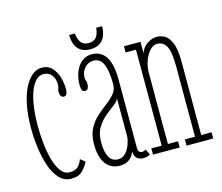

<svg xmlns="http://www.w3.org/2000/svg" viewBox="-94 -763 1036 896"><g transform="rotate(-15 424.0 -315.0)"><path d="M146.5 10Q111.5 10 88 -16Q64.5 -42 50.5 -83.8Q36.5 -125.5 30.5 -174Q24.5 -222.5 24.5 -267.5Q24.5 -328 34 -376Q43.5 -424 60.2 -457.5Q77 -491 99 -508.8Q121 -526.5 145.5 -526.5Q174.5 -526.5 193 -507.8Q211.5 -489 220.5 -460.2Q229.5 -431.5 229.5 -401Q229.5 -386 225.2 -377.5Q221 -369 211.5 -369Q202 -369 197.2 -377Q192.5 -385 192.5 -396.5Q192.5 -404.5 194 -408.5Q195.5 -412.5 197 -417.5Q198.5 -422.5 198.5 -432.5Q198.5 -460.5 184 -478Q169.5 -495.5 145.5 -495.5Q123 -495.5 106.5 -477Q90 -458.5 79 -427Q68 -395.5 62.8 -355Q57.5 -314.5 57.5 -270Q57.5 -229 62 -185.2Q66.5 -141.5 76.8 -104.2Q87 -67 104 -44Q121 -21 146.5 -21Q171.5 -21 185.5 -33Q199.5 -45 207.5 -68L230 -50Q222.5 -32.5 203 -11.2Q183.5 10 146.5 10Z M380 10Q352.5 10 332 -4Q311.5 -18 300.2 -46.5Q289 -75 289 -118Q289 -163 305 -193Q321 -223 344.8 -244.2Q368.5 -265.5 392.2 -283.2Q416 -301 432 -320Q448 -339 448 -365.5Q448 -404.5 442.5 -433.8Q437 -463 423.8 -479.2Q410.5 -495.5 387 -495.5Q361 -495.5 344 -476Q327 -456.5 327 -432.5Q327 -423 328.5 -418.2Q330 -413.5 331.2 -409.2Q332.5 -405 332.5 -397Q332.5 -385.5 328 -377.2Q323.5 -369 313.5 -369Q304 -369 299.8 -377.5Q295.5 -386 295.5 -401Q295.5 -436.5 306.8 -465Q318 -493.5 338.5 -510Q359 -526.5 387 -526.5Q415 -526.5 435.2 -511.8Q455.5 -497 466.8 -464.5Q478 -432 478 -378V-55.5Q478 -38 482.8 -31.8Q487.5 -25.5 496.5 -25.5Q503.5 -25.5 508 -27.8Q512.5 -30 514.5 -32.5L529 -5.5Q524 -1 514.5 1.8Q505 4.5 493.5 4.5Q483.5 4.5 474 0Q464.5 -4.5 458.5 -14.2Q452.5 -24 452.5 -40Q449 -29.5 440.8 -17.8Q432.5 -6 417.8 2Q403 10 380 10ZM380 -21Q403 -21 418 -38.2Q433 -55.5 440.5 -77.8Q448 -100 448 -114.5V-301Q447 -287 428 -272.5Q409 -258 384.8 -238.8Q360.5 -219.5 342 -190.5Q323.5 -161.5 323.5 -118Q323.5 -70.5 337.8 -45.8Q352 -21 380 -21ZM388 -550.5Q360 -550.5 342.5 -562.2Q325 -574 317 -594.5Q309 -615 309 -640.5H337Q339 -611.5 351.5 -596Q364 -580.5 388 -580.5Q412.5 -580.5 425 -596Q437.5 -611.5 439.5 -640.5H468Q468 -615 460 -594.5Q452 -574 434.2 -562.2Q416.5 -550.5 388 -550.5Z M542.5 0V-30H592.5V-493.5H542.5V-523.5H622.5V-466.5Q626 -482 637.5 -495.8Q649 -509.5 666.2 -518Q683.5 -526.5 703.5 -526.5Q720 -526.5 738.5 -516.8Q757 -507 770.2 -476.5Q783.5 -446 783.5 -383.5V-30H833.5V0H704.5V-30H753.5V-370Q753.5 -438.5 739 -466.5Q724.5 -494.5 694.5 -494.5Q679 -494.5 665.8 -483.2Q652.5 -472 642.8 -454.2Q633 -436.5 627.8 -416.5Q622.5 -396.5 622.5 -379V-30H671.5V0Z"/></g></svg>

Font: Imbue Thin
Style: Regular
Weight: 100
Designer: Tyler Finck
Foundry: Etcetera Type Company
Version: Version 1.102